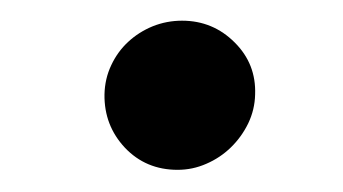

<svg xmlns="http://www.w3.org/2000/svg" viewBox="-20 -408 323 181"><path d="M78.5 -318.9Q78.8 -333.8 84.9 -346.6Q90.9 -359.4 100.9 -368.6Q110.8 -377.8 123.9 -383.2Q137.1 -388.5 151.6 -388.5Q180.8 -388.5 201.3 -367.9Q221.6 -347.7 220.5 -318.9Q220.2 -304.7 214 -291.7Q207.7 -278.8 197.6 -269Q187.5 -259.2 174.5 -253.6Q161.6 -247.9 147.4 -247.9Q117.5 -247.9 97.7 -268.8Q78.1 -289.8 78.5 -318.9Z"/></svg>

Font: Inter P Medium
Style: Italic
Weight: 500
Italic angle: 9.39999°
Designer: Rasmus Andersson
Foundry: rsms
Version: Version 3.018;git-588b23468